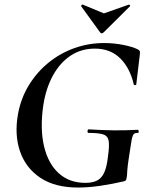

<svg xmlns="http://www.w3.org/2000/svg" viewBox="-20 -829 673 861"><path d="M330 12Q226 12 160.5 -32Q95 -76 69.5 -151Q44 -226 61 -319Q74 -389 109.5 -447Q145 -505 197 -547.5Q249 -590 313 -613Q377 -636 447 -636Q491 -636 533.5 -627.5Q576 -619 599 -607Q606 -603 607 -599Q608 -595 607 -584L591 -450Q590 -447 585.5 -447Q581 -447 580 -450Q563 -524 519 -567.5Q475 -611 405 -611Q345 -611 297.5 -580Q250 -549 218 -491.5Q186 -434 174 -356Q159 -251 177.5 -173Q196 -95 243.5 -52Q291 -9 363 -9Q395 -9 415.5 -19.5Q436 -30 447.5 -55.5Q459 -81 464 -126Q471 -174 467.5 -196.5Q464 -219 443.5 -226Q423 -233 377 -233Q372 -233 372.5 -241Q373 -249 377 -249Q438 -245 489.5 -244.5Q541 -244 598 -247Q601 -247 602 -240Q603 -233 598 -233Q585 -234 579 -226.5Q573 -219 569 -194Q565 -169 557 -116Q552 -83 551 -67Q550 -51 549.5 -43.5Q549 -36 547 -28Q546 -22 544 -20Q542 -18 536 -16Q485 -4 431 4Q377 12 330 12ZM428 -685 344 -801Q343 -803 346 -806.5Q349 -810 352 -808L446 -769L557 -808Q559 -809 562 -806Q565 -803 563 -801L446 -685Q435 -674 428 -685Z"/></svg>

Font: Cormorant Infant Light
Style: Italic
Weight: 300
Italic angle: -10°
Designer: Christian Thalmann (Catharsis Fonts)
Foundry: Catharsis Fonts
Version: Version 4.001